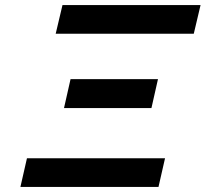

<svg xmlns="http://www.w3.org/2000/svg" viewBox="-20 -742 816 762"><path d="M749 -608 776 -722H228L201 -608ZM581 -313 607 -428H260L234 -313ZM609 0 635 -114H87L61 0Z"/></svg>

Font: Perun Medium Italic
Style: Regular
Weight: 500
Italic angle: -12°
Foundry: Copyright (c) Stefan Peev, Context Ltd, 2016
Version: Version 1.026